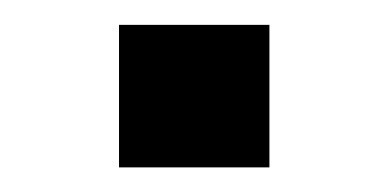

<svg xmlns="http://www.w3.org/2000/svg" viewBox="-20 -136 316 156"><path d="M198.9 0V-115.8H76.7V0Z"/></svg>

Font: Riot Sans 2.0
Style: Regular
Weight: 400
Designer: Rasmus Andersson
Foundry: rsms
Version: Version 3.006;hotconv 1.0.109;makeotfexe 2.5.65596